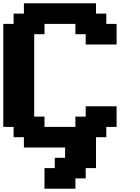

<svg xmlns="http://www.w3.org/2000/svg" viewBox="-20 -895 852 1165"><path d="M250 250H437.5V187.5H500V125H562.5V-62.5H625V-125H687.5V-250H500V-187.5H437.5V-125H250V-187.5H187.5V-687.5H250V-750H437.5V-687.5H500V-625H687.5V-750H625V-812.5H562.5V-875H125V-812.5H62.5V-750H0V-125H62.5V-62.5H125V0H375V62.5H312.5V125H250Z"/></svg>

Font: Faithful 32x
Style: Semibold
Weight: 400
Foundry: Faithful Resource Pack
Version: Version 1.0; January 27, 2023